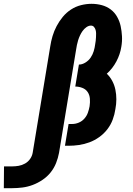

<svg xmlns="http://www.w3.org/2000/svg" viewBox="-177 -763 697 1005"><path d="M-157 222 -156 108H-114Q-97 108 -79.5 105Q-62 102 -46 93Q-30 84 -19.5 69Q-9 54 -6 37L86 -520Q90 -547 98 -574Q106 -601 119.5 -626.5Q133 -652 151.5 -674.5Q170 -697 194.5 -713Q219 -729 247 -736Q275 -743 302 -743Q330 -743 356 -736Q382 -729 402.5 -713.5Q423 -698 436 -675Q449 -652 454.5 -626.5Q460 -601 461.5 -573.5Q463 -546 458 -518Q452 -479 432.5 -442Q413 -405 382 -377Q399 -361 410.5 -339.5Q422 -318 427 -293.5Q432 -269 432 -243.5Q432 -218 427 -192Q423 -164 413 -137Q403 -110 385 -86.5Q367 -63 342.5 -45.5Q318 -28 291 -18Q264 -8 236.5 -4Q209 0 182 0H163L182 -114H201Q218 -114 235 -121Q252 -128 264.5 -142Q277 -156 283 -173Q289 -190 292 -207Q295 -227 293.5 -246.5Q292 -266 282 -281Q272 -296 254 -303Q236 -310 217 -310L236 -425Q253 -425 270 -435.5Q287 -446 297.5 -461.5Q308 -477 313.5 -495Q319 -513 321 -530Q323 -540 324 -549.5Q325 -559 325.5 -568.5Q326 -578 326 -587.5Q326 -597 323.5 -606Q321 -615 315 -622Q309 -629 299 -629Q287 -629 275 -620.5Q263 -612 255 -600.5Q247 -589 241.5 -577Q236 -565 232 -552.5Q228 -540 225.5 -527Q223 -514 221 -501L132 37Q127 64 116.5 90.5Q106 117 88 139.5Q70 162 45.5 178.5Q21 195 -5.5 205Q-32 215 -59.5 218.5Q-87 222 -114 222Z"/></svg>

Font: Iosevka Curly Heavy
Style: Italic
Weight: 900
Italic angle: -9°
Monospace: yes
Designer: Belleve Invis
Foundry: Belleve Invis
Version: Version 22.1.2; ttfautohint (v1.8.4)